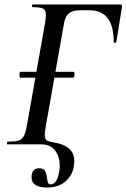

<svg xmlns="http://www.w3.org/2000/svg" viewBox="-20 -645 565 858"><path d="M121 148Q121 107 155 107Q174 107 180.5 118Q187 129 190 150Q192 166 195 172.5Q198 179 207 179Q218 179 228 167Q238 155 243 130Q247 115 247 96Q247 56 226.5 28Q206 0 163 0H12Q11 0 11 -4Q11 -12 13 -12Q46 -12 61 -16Q76 -20 85 -34.5Q94 -49 100 -83L182 -546Q185 -566 185 -578Q185 -600 172.5 -606.5Q160 -613 126 -613Q123 -613 123 -619Q123 -625 126 -625H517Q527 -625 525 -614L500 -458Q499 -454 493 -454Q487 -454 488 -458Q488 -599 381 -599H337Q304 -599 287.5 -585Q271 -571 266 -540L185 -83Q180 -55 180 -43Q180 -24 188.5 -18Q197 -12 222 -8Q260 -3 286 17Q312 37 312 76Q312 88 309 103Q302 140 271.5 166.5Q241 193 188 193Q156 193 138.5 181.5Q121 170 121 148ZM67 -311Q67 -324 71 -324H308Q313 -324 313 -311Q313 -306 311.5 -302Q310 -298 308 -298H71Q67 -298 67 -311Z"/></svg>

Font: Cormorant Garamond SemiBold
Style: Italic
Weight: 600
Italic angle: -10°
Designer: Christian Thalmann (Catharsis Fonts)
Foundry: Catharsis Fonts
Version: Version 4.000